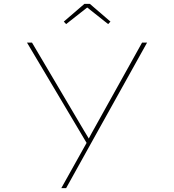

<svg xmlns="http://www.w3.org/2000/svg" viewBox="-20 -746 903 996"><path d="M298 230 431 -8 435 5 120 -525H146L416 -68Q429 -47 437 -33.5Q445 -20 447 -15L437 -21Q450 -45 454.5 -53.5Q459 -62 462 -67L717 -525H743L453 -4L323 230ZM323 -621 311 -634 418 -726H446L553 -634L541 -621L425 -713H440Z"/></svg>

Font: Lexend Zetta Thin
Style: Regular
Weight: 250
Version: Version 1.007